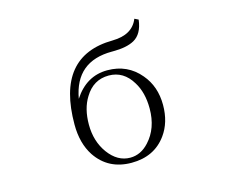

<svg xmlns="http://www.w3.org/2000/svg" viewBox="-102 -909 1204 1015"><g transform="rotate(-15 500.0 -402.0)"><path d="M710 -768.1 731 -757.8Q721.7 -680.7 672.9 -653.8Q631.3 -630.9 556.6 -630.9H550.8Q351.1 -630.9 316.9 -435.1Q386.2 -542 501 -542Q611.3 -542 679.7 -460Q738.8 -390.6 738.8 -289.1Q738.8 -193.8 690.9 -127.9Q624.5 -36.1 500 -36.1Q373 -36.1 305.7 -136.2Q259.8 -206.1 259.8 -309.1Q259.8 -684.1 569.8 -687Q678.2 -688.5 710 -768.1ZM501 -513.2Q416.5 -513.2 370.1 -436Q333 -377 333 -289.1Q333 -197.8 380.9 -131.8Q430.7 -64 500 -64Q558.1 -64 602.5 -112.8Q665.5 -180.7 665.5 -289.1Q665.5 -377 628.4 -436Q582 -513.2 501 -513.2Z"/></g></svg>

Font: I.Ming
Style: Regular
Weight: 400
Designer: Ichiten Fonts Project
Version: Version 5.10 Mar 24, 2018